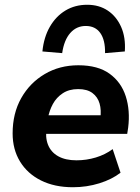

<svg xmlns="http://www.w3.org/2000/svg" viewBox="-20 -775 589 806"><path d="M286 11Q209 11 152 -17.5Q95 -46 64 -97Q33 -148 33 -215Q33 -299 69 -363Q105 -427 167.5 -464Q230 -501 309 -501Q391 -501 440 -465.5Q489 -430 508 -370.5Q527 -311 518 -239L514 -213H155L166 -291H417L401 -277Q406 -313 398 -340.5Q390 -368 368 -384.5Q346 -401 308 -401Q270 -401 243.5 -383.5Q217 -366 202 -338.5Q187 -311 181 -278L176 -243Q169 -199 181.5 -167.5Q194 -136 224.5 -119Q255 -102 301 -102Q343 -102 382.5 -114Q422 -126 453 -149L486 -50Q450 -22 397 -5.5Q344 11 286 11ZM241 -552 158 -559Q164 -619 189.5 -663Q215 -707 255 -731Q295 -755 346 -755Q396 -755 432.5 -730.5Q469 -706 488.5 -662Q508 -618 504 -559L421 -552Q422 -607 401 -636.5Q380 -666 340 -666Q301 -666 275 -636.5Q249 -607 241 -552Z"/></svg>

Font: Nunito Sans 12pt ExtraBold
Style: Italic
Weight: 800
Italic angle: -9°
Designer: Vernon Adams
Foundry: Vernon Adams
Version: Version 3.101;gftools[0.9.27]